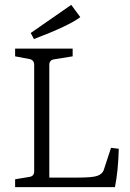

<svg xmlns="http://www.w3.org/2000/svg" viewBox="-20 -767 531 787"><path d="M309.1 -696.8Q263.2 -661.6 119.1 -606.9L106 -631.8L272 -747.1ZM42 0V-32.2L101.1 -42Q120.1 -44.9 120.1 -64.9V-501Q120.1 -521 101.1 -524.9L42 -536.1V-567.9H277.8V-536.1L202.1 -523.9Q182.1 -521 182.1 -501V-39.1H298.8Q359.9 -39.1 379.4 -46.4Q398.9 -53.7 404.8 -68.8L435.1 -161.1L466.8 -157.2Q464.8 -68.4 451.2 0Z"/></svg>

Font: Yrsa-Light
Style: Regular
Weight: 300
Designer: Anna Giedrys (Yrsa+Rasa design), David Brezina (Yrsa art-direction, Rasa art-direction, design)
Foundry: Rosetta Type Foundry
Version: Version 1.001;PS 1.1;hotconv 1.0.88;makeotf.lib2.5.647800